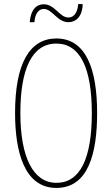

<svg xmlns="http://www.w3.org/2000/svg" viewBox="-20 -913 551 943"><path d="M126 -804H149C152 -849 172 -869 195 -869C237 -869 261 -804 316 -804C353 -804 385 -832 386 -893H364C361 -851 343 -827 316 -827C272 -827 250 -892 195 -892C160 -892 131 -867 126 -804ZM457 -358C457 -570 404 -724 257 -724C126 -724 54 -602 54 -358C54 -173 97 10 257 10C416 10 457 -165 457 -358ZM80 -358C80 -574 137 -699 257 -699C374 -699 431 -577 431 -358C431 -135 374 -15 257 -15C143 -15 80 -141 80 -358Z"/></svg>

Font: Noto Sans Devanagari ExtraCondensed Thin
Style: Regular
Weight: 100
Width: 2
Designer: Jelle Bosma - Monotype Design Team
Foundry: Monotype Imaging Inc.
Version: Version 2.004